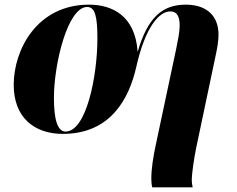

<svg xmlns="http://www.w3.org/2000/svg" viewBox="-20 -566 1020 826"><path d="M635 240H809C808 233 805 225 805 204C806 178 814 119 824 70L905 -314C916 -364 920 -391 920 -418C920 -492 875 -546 779 -546C678 -546 615 -490 573 -345H572C561 -499 462 -546 363 -546C139 -546 39 -352 39 -201C39 -60 128 10 250 10C459 10 536 -146 566 -277C605 -451 665 -517 713 -517C742 -517 753 -494 753 -456C753 -429 745 -391 738 -356L650 58C639 109 631 161 631 202C631 216 632 229 635 240ZM262 0C227 0 212 -53 212 -145C212 -291 271 -536 355 -536C389 -536 399 -495 399 -401C399 -237 351 0 262 0Z"/></svg>

Font: Noto Serif Display ExtraBold
Style: Italic
Weight: 800
Italic angle: -12°
Designer: Monotype Design Team
Foundry: Monotype Imaging Inc.
Version: Version 2.009